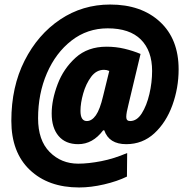

<svg xmlns="http://www.w3.org/2000/svg" viewBox="-20 -744 822 847"><path d="M540 35 541 -69Q483 -44 426.5 -33Q370 -22 325 -22Q250 -22 199 -73.5Q148 -125 148 -222Q148 -331 187 -421Q226 -511 295.5 -565Q365 -619 455 -619Q552 -619 601.5 -569.5Q651 -520 651 -431Q651 -380 639 -329Q627 -278 605.5 -244Q584 -210 554 -210Q537 -210 537 -228Q537 -246 547 -284L600 -506Q567 -520 529 -529Q491 -538 450 -538Q367 -538 313.5 -489.5Q260 -441 234 -372Q208 -303 208 -243Q208 -180 238.5 -144Q269 -108 325 -108Q389 -108 435 -169H440Q461 -108 537 -108Q609 -108 661 -156Q713 -204 740.5 -280Q768 -356 768 -438Q768 -572 685.5 -648Q603 -724 466 -724Q344 -724 245.5 -658Q147 -592 88.5 -476.5Q30 -361 30 -211Q30 -72 111.5 5.5Q193 83 329 83Q381 83 439 69.5Q497 56 540 35ZM335 -255Q335 -289 347 -331.5Q359 -374 382 -405Q405 -436 439 -436Q451 -436 462 -431L435 -321Q421 -261 403 -235.5Q385 -210 363 -210Q335 -210 335 -255Z"/></svg>

Font: Noto Sans Display SemiCondensed Black
Style: Italic
Weight: 900
Width: 4
Designer: Monotype Design team
Foundry: Monotype Imaging Inc.
Version: 1.000